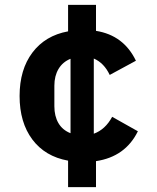

<svg xmlns="http://www.w3.org/2000/svg" viewBox="-20 -650 640 784"><path d="M258 114V6Q164 -11 112 -80.5Q60 -150 60 -258Q60 -366 112.5 -435.5Q165 -505 258 -522V-630H372V-524Q485 -506 535 -402L428 -344Q405 -393 363 -411V-104Q410 -121 438 -173L543 -114Q492 -10 372 8V114ZM268 -106V-410Q236 -397 219 -368.5Q202 -340 202 -300V-216Q202 -176 218.5 -147.5Q235 -119 268 -106Z"/></svg>

Font: iA Writer Duo S
Style: Bold
Weight: 700
Designer: Mike Abbink, Paul van der Laan, Pieter van Rosmalen, Oliver Reichenstein
Foundry: Bold Monday and Information Architects Inc.
Version: Version 2.000